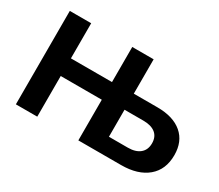

<svg xmlns="http://www.w3.org/2000/svg" viewBox="-124 -973 1419 1246"><g transform="rotate(30 585.5 -350.0)"><path d="M87.3 0V-700H247.5V-436.9H555.3V-700H715.5V0H555.3V-304.6H247.5V0ZM715.5 -82 679.3 -119.7H856.7Q914.9 -119.7 947 -146.4Q979.2 -173.1 979.2 -222.3Q979.2 -271 947.3 -296.6Q915.3 -322.1 856.7 -322.1H679.3L715.5 -360.5ZM555.3 0V-700H715.5V-398.2L679.3 -442.5H892.3Q1011.4 -442.5 1077.3 -386.4Q1143.2 -330.2 1143.2 -228.1Q1143.2 -119.6 1072 -59.8Q1000.8 0 875.3 0Z"/></g></svg>

Font: Montserrat Thin
Style: Regular
Weight: 100
Designer: Julieta Ulanovsky
Foundry: Julieta Ulanovsky
Version: Version 9.000